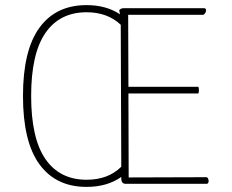

<svg xmlns="http://www.w3.org/2000/svg" viewBox="-20 -720 909 752"><path d="M797 -11Q797 0 789 0H472Q455 0 455 -22V-27Q400 12 319 12Q199 12 134.5 -76.5Q70 -165 70 -344Q70 -523 134.5 -611.5Q199 -700 319 -700Q396 -700 450 -664L447 -680Q453 -688 465 -688H779Q787 -688 787 -679Q787 -674 783.5 -668.5Q780 -663 776 -662H482L483 -380H757Q759 -376 759 -367Q759 -359 757 -354H483L484 -25L789 -26Q793 -25 795 -20.5Q797 -16 797 -11ZM455 -67 453 -600V-623Q401 -672 319 -672Q214 -672 158 -591Q102 -510 102 -344Q102 -178 158 -97Q214 -16 319 -16Q404 -16 455 -67Z"/></svg>

Font: Arima Madurai Thin
Style: Regular
Weight: 250
Designer: Joana Correia and Natanael Gama
Foundry: NDISCOVER
Version: Version 1.019; ttfautohint (v1.5) -l 7 -r 28 -G 50 -x 13 -D 